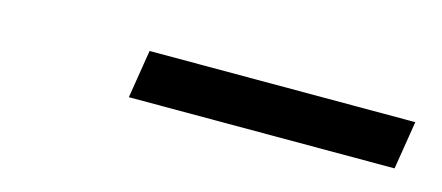

<svg xmlns="http://www.w3.org/2000/svg" viewBox="-24 -776 548 238"><g transform="rotate(15 250.0 -657.0)"><path d="M140 -626 150 -688H491L481 -626Z"/></g></svg>

Font: Nunito Sans 10pt SemiExpanded
Style: Italic
Weight: 400
Width: 6
Italic angle: -9°
Designer: Vernon Adams
Foundry: Vernon Adams
Version: Version 3.101;gftools[0.9.27]